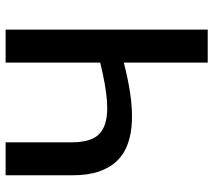

<svg xmlns="http://www.w3.org/2000/svg" viewBox="-58 -702 760 684"><g transform="rotate(90 322.0 -360.0)"><path d="M203 -421Q260.5 -436 312.8 -443.8Q365 -451.5 409.5 -450Q454 -448.5 490 -436.2Q526 -424 551.5 -398.5Q577 -373 590.8 -333.2Q604.5 -293.5 604.5 -236.5V0H487V-236.5Q487 -282 473.2 -311Q459.5 -340 426.5 -352.5Q393.5 -365 339 -361Q284.5 -357 203 -337V0H85.5V-720H203Z"/></g></svg>

Font: Lato SemiBold
Style: Regular
Weight: 600
Designer: Lukasz Dziedzic with Adam Twardoch and Botio Nikoltchev
Foundry: tyPoland Lukasz Dziedzic
Version: Version 2.015; 2015-08-06; http://www.latofonts.com/